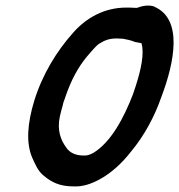

<svg xmlns="http://www.w3.org/2000/svg" viewBox="-20 -671 638 684"><path d="M102 -312C77 -230 73 -162 94 -111C105 -87 115 -61 137 -44C163 -23 191 -7 241 -7C274 -5 305 -16 333 -31C376 -54 414 -89 446 -130C493 -186 531 -256 555 -326C602 -450 632 -603 530 -647L529 -648C510 -654 489 -651 468 -643H464C459 -643 448 -644 440 -644H430C351 -644 287 -607 241 -555C182 -489 131 -406 102 -312ZM204 -297V-298C205 -306 211 -318 214 -329C233 -384 258 -432 291 -471C304 -486 322 -508 333 -515C352 -527 368 -534 396 -534C403 -534 409 -533 418 -533C431 -531 447 -527 457 -523L458 -522H459C467 -520 476 -519 484 -517C495 -481 482 -422 464 -366C461 -357 458 -349 454 -336C421 -250 375 -164 312 -126C301 -120 289 -116 279 -117H277C248 -117 228 -128 217 -144C196 -172 183 -207 193 -255C196 -269 200 -284 204 -297Z"/></svg>

Font: SolarCharger
Style: 952
Weight: 900
Designer: Mew Too
Foundry: Cannot Into Space Fonts/KineticPlasma Fonts
Version: Version 1.100